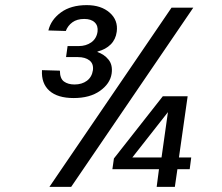

<svg xmlns="http://www.w3.org/2000/svg" viewBox="-20 -730 867 750"><path d="M268 -347Q205 -347 173 -375.5Q141 -404 144 -456L214 -454Q214 -423 230 -411.5Q246 -400 271 -400Q300 -400 319.5 -414.5Q339 -429 343 -456Q346 -481 329.5 -494Q313 -507 284 -507H238L244 -550H287Q316 -550 336.5 -564.5Q357 -579 361 -606Q364 -629 350 -642.5Q336 -656 309 -656Q281 -656 263 -643Q245 -630 237 -609L169 -611Q179 -653 218 -681.5Q257 -710 319 -710Q375 -710 408.5 -680.5Q442 -651 436 -606Q432 -576 412.5 -556.5Q393 -537 362 -529L360 -527Q387 -518 404 -497Q421 -476 416 -442Q410 -403 370.5 -375Q331 -347 268 -347ZM173 0 650 -700H735L258 0ZM592 0 601 -69H419L425 -111L616 -354H713L679 -115H727L721 -69H673L663 0ZM497 -115H611L636 -292Z"/></svg>

Font: Host Grotesk
Style: Italic
Weight: 400
Italic angle: -8°
Designer: Doğukan Karapınar based on Poppins by Indian Type Foundry, Jonny Pinhorn
Foundry: Element Type
Version: Version 1.001; ttfautohint (v1.8.4.7-5d5b)